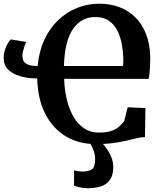

<svg xmlns="http://www.w3.org/2000/svg" viewBox="-20 -771 882 1042"><path d="M769.2 -184.5 766.8 -27Q745.8 -26.5 720.9 -20.5Q696 -14.5 664.7 -7.2Q633.4 0 592.8 5.5Q552.1 11 499.6 11Q407.5 11 336.9 -31.3Q266.4 -73.6 225.6 -153.3Q184.9 -233 181.8 -345.2Q131.4 -345.3 90.2 -357.2Q48.9 -369 24.4 -393.1Q0 -417.2 0 -454.2Q0 -480.3 7.4 -502.4Q14.8 -524.5 24.1 -539Q33.4 -553.6 38.9 -557.1L122.9 -543.3Q118.9 -538.7 113.9 -524.1Q108.9 -509.5 105.2 -493.6Q101.5 -477.6 101.5 -469Q101.5 -456 106.3 -443.2Q111.1 -430.3 128.7 -421.8Q146.2 -413.2 184.2 -412.7Q191.6 -492.4 220.8 -555.2Q249.9 -618 295.7 -661.6Q341.4 -705.3 398.7 -728.1Q455.9 -751 519.2 -751Q575.7 -751 625 -733.2Q674.2 -715.5 712 -679.5Q749.8 -643.5 771.8 -588.5Q793.9 -533.6 795.5 -459.3Q795.5 -437.7 794.4 -415.4Q793.4 -393.2 791.4 -374.1Q789.4 -355 786.6 -342.8L328.2 -343.2Q330 -282.6 342.9 -229.6Q355.9 -176.6 379.4 -136.4Q403 -96.3 437.2 -73.8Q471.5 -51.4 516.3 -51.4Q558.9 -51.4 585 -60.6Q611 -69.9 627 -84.6Q643 -99.2 654.4 -115.2L673 -188.7ZM327.1 -412.7H647.6Q648.3 -419.5 648.8 -426.5Q649.2 -433.6 649.3 -440.9Q649.4 -448.2 649 -455.3Q648.2 -492 641.1 -531.1Q634.1 -570.1 617.5 -603.6Q600.9 -637.1 571.7 -657.9Q542.5 -678.6 497.1 -678.6Q461.1 -678.6 430.8 -663.3Q400.4 -647.9 377.7 -615.8Q355 -583.7 341.9 -533.2Q328.9 -482.7 327.1 -412.7ZM453.7 250.6Q435.8 250.6 415.3 246.2Q394.8 241.8 381.7 236.5L382.1 153.2Q392.6 156.7 405.6 158.4Q418.7 160.1 425.1 160.1Q459.9 160.1 478.1 148.5Q496.4 136.8 496.4 91Q496.4 72.1 490.2 53.3Q484.1 34.4 476.4 19.5Q468.7 4.7 463.5 -2.2L507.1 -6.4L526.9 -2.2Q537.8 7.3 554.2 28.9Q570.6 50.5 583.3 79.9Q596 109.4 594.6 142.7Q593.1 182.9 575.9 206.5Q558.7 230.2 527.9 240.4Q497 250.6 453.7 250.6Z"/></svg>

Font: Merriweather 7pt Light
Style: Regular
Weight: 300
Designer: Eben Sorkin
Foundry: Eben Sorkin
Version: Version 2.200;gftools[0.9.31]